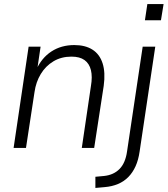

<svg xmlns="http://www.w3.org/2000/svg" viewBox="-20 -729 826 946"><path d="M47 0 121 -499H180L163 -384H158Q185 -444 233.5 -475.5Q282 -507 346 -507Q400 -507 435.5 -484.5Q471 -462 485.5 -417Q500 -372 491 -306L444 0H383L428 -305Q436 -351 428 -383.5Q420 -416 396.5 -433Q373 -450 332 -450Q282 -450 243.5 -427Q205 -404 181 -364.5Q157 -325 150 -275L108 0ZM694 -629 706 -709H786L773 -629ZM450 197V142L493 138Q540 133 569 103.5Q598 74 606 17L683 -499H745L668 17Q662 59 648 90Q634 121 612.5 143Q591 165 561.5 177.5Q532 190 495 193Z"/></svg>

Font: Nunitoga
Style: Light Italic
Weight: 300
Italic angle: -9°
Designer: Vernon Adams
Foundry: Vernon Adams
Version: Version 1.0